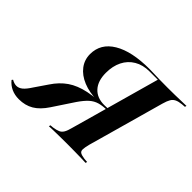

<svg xmlns="http://www.w3.org/2000/svg" viewBox="-180 -771 982 982"><g transform="rotate(45 311.5 -280.0)"><path d="M375 -201.6 475.8 -562.1H416.1Q368.5 -562.1 333.9 -541.5Q299.2 -521 281 -484.3Q262.9 -447.6 262.9 -399.2Q262.9 -341.1 291.9 -308.9Q321 -276.6 373.4 -276.6Q387.1 -276.6 398.8 -277.4Q410.5 -278.2 422.6 -279.8L421 -271.8Q412.9 -271 399.2 -269.8Q385.5 -268.5 369 -268.1Q352.4 -267.7 333.9 -267.7Q274.2 -268.5 230.2 -286.7Q186.3 -304.8 162.1 -336.7Q137.9 -368.5 137.9 -409.7Q137.9 -486.3 208.5 -528.6Q279 -571 408.1 -571Q425 -571 441.1 -570.2Q457.3 -569.4 479.8 -569Q502.4 -568.5 538.7 -568.5H541.1Q569.4 -568.5 594.4 -569Q619.4 -569.4 639.5 -570.2Q659.7 -571 674.2 -571L671.8 -562.1L651.6 -560.5Q629 -558.1 615.7 -551.6Q602.4 -545.2 594.4 -531.9Q586.3 -518.5 579 -492.7L497.6 -201.6ZM43.5 11.3Q13.7 11.3 -10.5 0.4Q-34.7 -10.5 -52.4 -32.3L-47.6 -38.7Q-29.8 -28.2 -13.7 -28.2Q3.2 -28.2 18.5 -40.7Q33.9 -53.2 52.4 -82.3L99.2 -150.8Q129 -196 168.1 -223Q207.3 -250 264.9 -262.1Q322.6 -274.2 406.5 -274.2L405.6 -268.5Q371.8 -268.5 347.6 -261.7Q323.4 -254.8 303.6 -237.1Q283.9 -219.4 261.3 -186.3L187.1 -74.2Q157.3 -29 123 -8.9Q88.7 11.3 43.5 11.3ZM378.2 -2.4Q351.6 -2.4 327 -2Q302.4 -1.6 283.1 -1.2Q263.7 -0.8 250 0L252.4 -8.9L270.2 -10.5Q291.9 -13.7 304.8 -19.4Q317.7 -25 325.8 -38.7Q333.9 -52.4 340.3 -78.2L375 -201.6H497.6L462.9 -78.2Q456.5 -52.4 456 -38.7Q455.6 -25 464.9 -19.4Q474.2 -13.7 496.8 -10.5L517.7 -8.9L515.3 0Q501.6 -0.8 481 -1.2Q460.5 -1.6 435.1 -2Q409.7 -2.4 380.6 -2.4Z"/></g></svg>

Font: Playfair 144pt
Style: Bold Italic
Weight: 700
Italic angle: -15.6°
Designer: Claus Eggers Sørensen
Foundry: Claus Eggers Sørensen
Version: Version 2.203